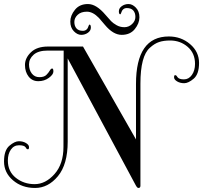

<svg xmlns="http://www.w3.org/2000/svg" viewBox="-53 -927 1008 953"><path d="M470 -854Q489 -832 498.5 -822Q508 -812 525.5 -802Q543 -792 564.5 -792Q586 -792 602.5 -807.5Q619 -823 619 -843Q619 -863 608.5 -875Q598 -887 576.5 -887Q555 -887 548 -862Q546 -856 544 -856Q537 -856 537 -871Q537 -886 551.5 -896.5Q566 -907 585 -907Q604 -907 621.5 -889Q639 -871 639 -841Q639 -811 616 -782.5Q593 -754 551 -754Q509 -754 468 -803Q448 -827 438 -838Q408 -869 378.5 -869Q349 -869 332.5 -853.5Q316 -838 316 -818Q316 -798 326.5 -786Q337 -774 358.5 -774Q380 -774 387 -799Q389 -805 391 -805Q398 -805 398 -790Q398 -775 383.5 -764.5Q369 -754 350 -754Q331 -754 313.5 -772Q296 -790 296 -820Q296 -850 319 -878.5Q342 -907 383.5 -907Q425 -907 470 -854ZM262 -198 263 -676H184Q137 -676 114 -655.5Q91 -635 91 -607.5Q91 -580 105 -562Q119 -544 142.5 -544Q166 -544 177 -555Q188 -566 194 -576.5Q200 -587 206 -587Q212 -587 212 -572Q212 -557 189.5 -540.5Q167 -524 137 -524Q107 -524 89 -547Q71 -570 71 -604.5Q71 -639 100.5 -667.5Q130 -696 185 -696H359L622 -235V-510Q622 -746 785 -746Q846 -746 890.5 -708Q935 -670 935 -614.5Q935 -559 908.5 -536.5Q882 -514 861.5 -514Q841 -514 826 -523Q811 -532 811 -543Q811 -554 816 -554Q821 -554 823.5 -550.5Q826 -547 828 -544Q836 -533 860 -533Q884 -533 899.5 -555Q915 -577 915 -610Q915 -663 878.5 -694.5Q842 -726 791 -726Q760 -726 737 -718.5Q714 -711 691 -690Q644 -649 644 -512V-5Q644 6 634 6Q628 6 621 -7L283 -637V-224Q283 -111 234.5 -52.5Q186 6 121 6Q56 6 11.5 -32Q-33 -70 -33 -125.5Q-33 -181 -6.5 -203.5Q20 -226 40.5 -226Q61 -226 76 -217Q91 -208 91 -197Q91 -186 86 -186Q81 -186 78.5 -189Q76 -192 74 -196Q67 -206 41.5 -206Q16 -206 1 -184.5Q-14 -163 -14 -130Q-14 -76 25.5 -44.5Q65 -13 119 -13Q173 -13 217.5 -63Q262 -113 262 -198Z"/></svg>

Font: Spirax
Style: Regular
Weight: 400
Designer: Brenda Gallo (gbrenda1987@gmail.com)
Foundry: Brenda Gallo
Version: Version 1.002